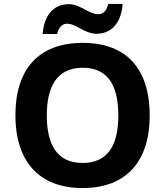

<svg xmlns="http://www.w3.org/2000/svg" viewBox="-20 -942 835 972"><path d="M399 -725C173 -725 58 -589 58 -359C58 -130 173 10 398 10C623 10 738 -129 738 -358C738 -588 625 -725 399 -725ZM399 -599C519 -599 579 -519 579 -358C579 -197 519 -117 398 -117C265 -117 217 -215 217 -358C217 -501 266 -599 399 -599ZM601 -922H528C522 -895 506 -870 479 -870C451 -870 427 -885 406 -896C384 -907 359 -921 329 -921C244 -921 202 -855 196 -770H269C275 -796 291 -822 318 -822C346 -822 369 -807 390 -796C411 -785 438 -771 468 -771C553 -771 595 -838 601 -922Z"/></svg>

Font: Passageway
Style: Regular
Weight: 700
Foundry: Ascender Corporation
Version: Version 1.11